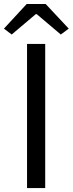

<svg xmlns="http://www.w3.org/2000/svg" viewBox="-37 -957 370 977"><path d="M100.6 0V-733.4H193V0ZM22.5 -781.4 -17 -811.3 98.9 -936.7H195.3L312.8 -811.3L272.4 -781.4L149.7 -885.1H145.1Z"/></svg>

Font: Noto Sans SC Thin
Style: Regular
Weight: 100
Designer: Ryoko NISHIZUKA 西塚涼子 (kana, bopomofo & ideographs); Paul D. Hunt (Latin, Greek & Cyrillic); Sandoll Communications 산돌커뮤니
Foundry: Adobe
Version: Version 2.004-H2;hotconv 1.0.118;makeotfexe 2.5.65603